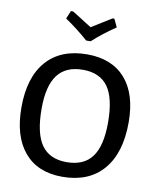

<svg xmlns="http://www.w3.org/2000/svg" viewBox="-94 -932 827 1013"><g transform="rotate(10 319.5 -425.5)"><path d="M436 -860 456 -817Q384 -768 333 -721H309Q249 -774 185 -817L203 -860H215Q227 -853 248 -839.5Q269 -826 286.5 -815Q304 -804 320 -794Q347 -811 426 -860ZM328 -650Q461 -650 533 -568Q605 -486 605 -334Q605 -170 528 -80.5Q451 9 309 9Q177 9 105.5 -75.5Q34 -160 34 -315Q34 -476 110.5 -563Q187 -650 328 -650ZM140 -327Q140 -194 183.5 -132.5Q227 -71 318 -71Q410 -71 454 -130Q498 -189 498 -314Q498 -445 454.5 -505.5Q411 -566 320 -566Q229 -566 184.5 -507.5Q140 -449 140 -327Z"/></g></svg>

Font: Alegreya Sans SC Medium
Style: Regular
Weight: 500
Designer: Juan Pablo del Peral
Foundry: Huerta Tipografica
Version: Version 2.001;PS 002.001;hotconv 1.0.88;makeotf.lib2.5.64775